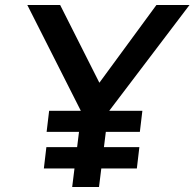

<svg xmlns="http://www.w3.org/2000/svg" viewBox="-20 -746 776 766"><path d="M176 -304H548L538 -220H166ZM165 -159H536L526 -74H155ZM305 -299 89 -726H220L389 -391L356 -388L604 -726H736L412 -299L375 0H268Z"/></svg>

Font: Josefin Sans Medium
Style: Italic
Weight: 500
Italic angle: -7°
Designer: Santiago Orozco
Foundry: Typemade
Version: Version 2.000